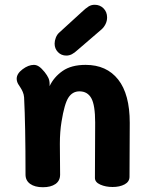

<svg xmlns="http://www.w3.org/2000/svg" viewBox="-20 -783 614 805"><path d="M524 -268 523 -42Q523 -21 502.5 -10Q482 1 452 1Q423 1 400.5 -9Q378 -19 378 -37L379 -269Q379 -342 363 -371Q347 -400 313 -400Q284 -400 267 -374Q250 -348 238 -273Q231 -231 231 -180L232 -51Q232 -25 212.5 -11.5Q193 2 160 2Q126 2 106.5 -12Q87 -26 87 -51Q87 -259 81 -375Q80 -387 75.5 -397.5Q71 -408 65 -417Q59 -426 56 -431Q50 -442 50 -453Q50 -474 74.5 -492.5Q99 -511 122 -511Q133 -511 143.5 -504Q154 -497 167 -481Q178 -467 183 -456Q188 -445 188 -431V-422Q206 -460 242.5 -485.5Q279 -511 339 -511Q427 -511 475.5 -449.5Q524 -388 524 -268ZM209 -600Q209 -612 214 -625Q219 -638 228 -646L321 -731Q340 -749 351.5 -756Q363 -763 377 -763Q399 -763 414 -748Q429 -733 429 -710Q429 -695 422.5 -682Q416 -669 406 -660L306 -574Q292 -561 281 -555.5Q270 -550 258 -550Q237 -550 223 -564.5Q209 -579 209 -600Z"/></svg>

Font: Mali
Style: Bold
Weight: 700
Designer: Kitiyaporn Chalermlarp | Katatrad Aksorn Co.,Ltd.
Foundry: Cadson Demak Co.,Ltd.
Version: Version 1.000; ttfautohint (v1.6)